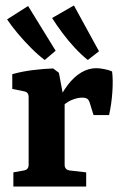

<svg xmlns="http://www.w3.org/2000/svg" viewBox="-20 -684 450 704"><path d="M188 -303Q206 -343 228.5 -372.5Q251 -402 277.5 -418Q304 -434 333 -434Q345 -434 363 -430.5Q381 -427 391 -422Q395 -391 392 -347Q389 -303 380 -262H323L310 -304Q306 -318 299.5 -322Q293 -326 280 -326Q264 -326 242 -317Q220 -308 200 -285ZM217 -305V-80Q217 -62 235 -59L296 -52V0H29V-52L68 -59Q85 -62 85 -80V-328Q85 -346 69 -349L25 -358V-412Q60 -422 100.5 -427Q141 -432 175 -433L196 -417ZM343 -496 302 -464Q278 -483 253.5 -509.5Q229 -536 207.5 -565Q186 -594 171 -618L251 -664ZM184 -498 144 -464Q120 -482 94 -508Q68 -534 45 -561.5Q22 -589 6 -613L83 -662Z"/></svg>

Font: Rasa
Style: Regular
Weight: 400
Designer: Anna Giedrys (Yrsa+Rasa design), David Brezina (Yrsa art-direction, Rasa art-direction, design)
Foundry: Rosetta Type Foundry
Version: Version 2.004